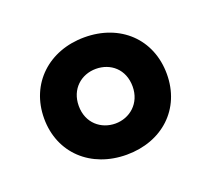

<svg xmlns="http://www.w3.org/2000/svg" viewBox="-66 -806 516 469"><g transform="rotate(-20 192.0 -571.5)"><path d="M192 -419C284 -419 351 -480 351 -571C351 -662 285 -724 192 -724C100 -724 32 -662 32 -571C32 -481 99 -419 192 -419ZM192 -500C155 -500 122 -526 122 -571C122 -615 154 -642 192 -642C230 -642 262 -616 262 -571C262 -527 229 -500 192 -500Z"/></g></svg>

Font: Noto Sans Telugu Condensed
Style: Bold
Weight: 700
Width: 3
Designer: Jelle Bosma - Monotype Design Team
Foundry: Monotype Imaging Inc.
Version: Version 2.005